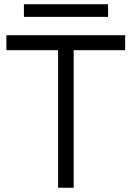

<svg xmlns="http://www.w3.org/2000/svg" viewBox="-20 -879 616 899"><path d="M92 -859H486V-800H92ZM252 0V-644H10V-714H566V-644H325V0Z"/></svg>

Font: Arcon
Style: Regular
Weight: 400
Designer: M. Zarth
Foundry: martin zarth - visuelle & digitale kommunikation
Version: Version 1.131;PS 001.131;hotconv 1.0.70;makeotf.lib2.5.58329